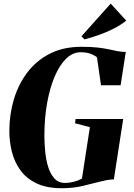

<svg xmlns="http://www.w3.org/2000/svg" viewBox="-20 -1006 724 1038"><path d="M313.5 11.5Q231.5 11.5 176.8 -15Q122 -41.5 90 -86Q58 -130.5 44.2 -185.5Q30.5 -240.5 30.5 -298Q30.5 -386.5 54.8 -468.2Q79 -550 127.8 -614.2Q176.5 -678.5 249.5 -715.8Q322.5 -753 420.5 -753Q472.5 -753 507.8 -749Q543 -745 567.5 -739.5Q592 -734 612.5 -730Q624 -728 635.5 -726.5Q647 -725 660 -725L632 -545H526L504.5 -695Q498 -703.5 474.5 -713.5Q451 -723.5 416 -723.5Q373 -723.5 337.2 -688.5Q301.5 -653.5 275.2 -591.5Q249 -529.5 234.5 -447.8Q220 -366 220 -273Q220 -236.5 223.8 -192.5Q227.5 -148.5 239 -108.5Q250.5 -68.5 272.8 -42.8Q295 -17 332 -17Q354.5 -17 379.5 -23.5Q404.5 -30 423 -40.5L466 -318.5L386 -339.5L388.5 -362.5H646L595.5 -36Q577 -36 558.5 -32.5Q540 -29 520.5 -24Q479.5 -14 428.8 -1.2Q378 11.5 313.5 11.5ZM436.5 -793 420.5 -810 578.5 -986.5 662.5 -894.5Q632 -870 593.2 -850.5Q554.5 -831 514 -816.8Q473.5 -802.5 436.5 -793Z"/></svg>

Font: Merriweather 144pt Black
Style: Italic
Weight: 900
Italic angle: -7.8°
Version: Version 2.101